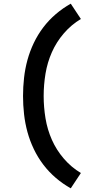

<svg xmlns="http://www.w3.org/2000/svg" viewBox="-20 -861 540 1042"><path d="M364 161Q321 137 283 104.5Q245 72 215 32.5Q185 -7 163.5 -52Q142 -97 129 -144.5Q116 -192 110.5 -241.5Q105 -291 105 -340Q105 -389 110.5 -438.5Q116 -488 129 -535.5Q142 -583 163.5 -628Q185 -673 215 -712.5Q245 -752 283 -784.5Q321 -817 364 -841L419 -758Q367 -727 326.5 -680Q286 -633 261.5 -577.5Q237 -522 227 -461.5Q217 -401 217 -340Q217 -279 227 -218.5Q237 -158 261.5 -102.5Q286 -47 326.5 0Q367 47 419 78Z"/></svg>

Font: Iosevka
Style: Bold
Weight: 700
Monospace: yes
Designer: Belleve Invis
Foundry: Belleve Invis
Version: Version 32.5.0; ttfautohint (v1.8.4)